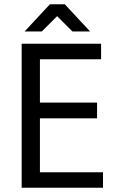

<svg xmlns="http://www.w3.org/2000/svg" viewBox="-20 -900 540 904"><path d="M465 -16H82V-694H456V-621H168V-417H437V-343H168V-89H465ZM285 -880 404 -752H321L249 -824L177 -752H96L215 -880Z"/></svg>

Font: D2Coding
Style: Regular
Weight: 400
Monospace: yes
Designer: Yong-Rak Park; Jeong-Hwan Yoon; Sang-Min Lee;
Foundry: NHN Corporation
Version: Version 1.3.2; Build 20180524